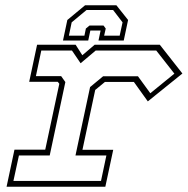

<svg xmlns="http://www.w3.org/2000/svg" viewBox="-20 -710 714 730"><path d="M5 0 35 -141H152L205.5 -391.5L199.5 -399H91L121 -540H267.5L293 -500L340 -540H587.5L673.5 -430.5L542 -324.5L489 -398.5H379L342 -368L293.5 -140.5H410.5L380.5 0ZM31 -22H364L384.5 -119H267L322.5 -379L372 -420H504.5L551.5 -355.5L643 -430L574 -518H344L286.5 -469.5L253.5 -518H137L116.5 -420.5H212.5L228.5 -398L169 -119H52ZM422.5 -690 467 -634 450.5 -556H354.5L362.5 -594H323.5L315.5 -556H219.5L236 -634L303.5 -690ZM410 -672H309L252.5 -625L242 -574.5H301L306.5 -601.5L320.5 -613H373.5L382 -601.5L376 -574.5H435L446 -625Z"/></svg>

Font: Tourney Expanded ExtraLight
Style: Italic
Weight: 200
Width: 7
Italic angle: -12°
Designer: Tyler Finck
Foundry: Etcetera Type Co
Version: Version 1.010; ttfautohint (v1.8.3)